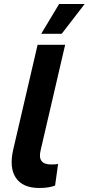

<svg xmlns="http://www.w3.org/2000/svg" viewBox="-20 -927 441 955"><path d="M185 -759 274 -907H401L287 -759ZM175 8Q93 8 59 -42.5Q25 -93 46 -184L167 -704H304L182 -179Q165 -109 234 -109Q246 -109 254 -109.5Q262 -110 269 -112L254 -4Q238 2 219.5 5Q201 8 175 8Z"/></svg>

Font: Prodigy Sans SemiBold
Style: Italic
Weight: 600
Italic angle: -13°
Designer: Wei Huang
Foundry: Wei Huang
Version: Version 1.003; ttfautohint (v1.8.3)